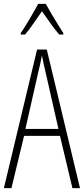

<svg xmlns="http://www.w3.org/2000/svg" viewBox="-20 -969 432 989"><path d="M353 0 289 -269H104L39 0H0L171 -714H221L392 0ZM215 -596Q209 -622 204.5 -641.5Q200 -661 196 -683Q192 -661 187.5 -641.5Q183 -622 177 -597L111 -305H281ZM216 -949Q229 -925 247 -894.5Q265 -864 281.5 -837.5Q298 -811 306 -799V-791H285Q264 -815 240.5 -848.5Q217 -882 196 -911Q177 -884 153 -849Q129 -814 109 -791H87V-799Q99 -816 115.5 -843Q132 -870 148.5 -898.5Q165 -927 177 -949Z"/></svg>

Font: Noto Sans Arabic ExtCond ExtLt
Style: Regular
Weight: 200
Width: 2
Designer: Monotype Design Team, Nadine Chahine, Nizar Qandah and Khaled Hosny
Foundry: Monotype Imaging Inc.
Version: Version 2.012; ttfautohint (v1.8.4.7-5d5b)